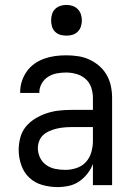

<svg xmlns="http://www.w3.org/2000/svg" viewBox="-20 -753 540 781"><path d="M214 8Q183 8 152.5 -0.5Q122 -9 99.5 -30Q77 -51 66.5 -81.5Q56 -112 56 -143Q56 -168 62.5 -193Q69 -218 85 -237.5Q101 -257 123 -270.5Q145 -284 169 -292Q193 -300 218 -303Q243 -306 269 -306H358V-355Q358 -376 351 -397Q344 -418 328 -432Q312 -446 291 -452Q270 -458 249 -458Q230 -458 211 -454.5Q192 -451 175.5 -440.5Q159 -430 149.5 -413Q140 -396 140 -377V-375H62V-378Q62 -401 69 -422.5Q76 -444 89 -462.5Q102 -481 120.5 -494Q139 -507 160.5 -514.5Q182 -522 204 -525Q226 -528 249 -528Q273 -528 297 -524.5Q321 -521 343 -511Q365 -501 383.5 -485Q402 -469 414 -448Q426 -427 431 -403Q436 -379 436 -355V0H358V-86Q350 -65 335.5 -46.5Q321 -28 302 -15Q283 -2 260 3Q237 8 214 8ZM246 -62Q269 -62 291.5 -69.5Q314 -77 329.5 -94Q345 -111 351.5 -134Q358 -157 358 -180V-236H269Q254 -236 239 -234.5Q224 -233 209.5 -229.5Q195 -226 181 -220Q167 -214 156 -204Q145 -194 139.5 -179.5Q134 -165 134 -150Q134 -130 143 -111.5Q152 -93 168.5 -81.5Q185 -70 205 -66Q225 -62 246 -62ZM250 -608Q237 -608 225 -611.5Q213 -615 204 -624Q195 -633 191.5 -645Q188 -657 188 -670Q188 -683 191.5 -695Q195 -707 204 -716Q213 -725 225 -729Q237 -733 250 -733Q263 -733 275 -729Q287 -725 296 -716Q305 -707 309 -695Q313 -683 313 -670Q313 -657 309 -645Q305 -633 296 -624Q287 -615 275 -611.5Q263 -608 250 -608Z"/></svg>

Font: Iosevka
Style: Regular
Weight: 400
Monospace: yes
Designer: Belleve Invis
Foundry: Belleve Invis
Version: Version 33.2.3; ttfautohint (v1.8.4)